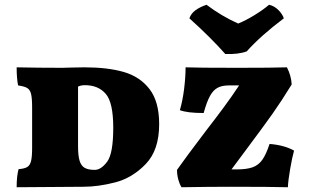

<svg xmlns="http://www.w3.org/2000/svg" viewBox="-20 -785 1306 807"><path d="M58 -74Q83 -76 94.5 -83Q106 -90 110.5 -108Q115 -126 115 -164V-333Q115 -373 110.5 -390.5Q106 -408 94.5 -415Q83 -422 56 -426Q50 -456 50 -502Q138 -500 243 -500Q265 -500 278 -501L335 -502Q432 -502 500 -482.5Q568 -463 608.5 -410.5Q649 -358 649 -263Q649 -154 592.5 -95.5Q536 -37 464.5 -18.5Q393 0 330 0L50 2Q50 -45 58 -74ZM456 -248Q456 -354 424.5 -390.5Q393 -427 337 -427Q320 -427 308 -421V-171Q308 -131 314.5 -109.5Q321 -88 336 -79.5Q351 -71 378 -71Q405 -71 430.5 -105.5Q456 -140 456 -248ZM1216 -152Q1208 -124 1199.5 -74.5Q1191 -25 1190 2Q1118 0 949 0Q857 0 743 2Q735 -10 729.5 -30Q724 -50 724 -71Q759 -121 847 -237Q882 -282 918 -330.5Q954 -379 985 -426H942Q913 -426 894.5 -416Q876 -406 862.5 -381.5Q849 -357 836 -310Q767 -310 736 -322Q748 -363 754 -412.5Q760 -462 760 -502Q807 -500 978 -500Q1130 -500 1186 -502Q1204 -467 1206 -430Q1163 -360 1125.5 -307Q1088 -254 1017 -159L953 -73H976Q1017 -73 1042 -82Q1067 -91 1083 -114Q1099 -137 1113 -180Q1175 -175 1216 -152ZM776 -708Q783 -728 801 -741.5Q819 -755 848 -765Q910 -718 981 -686Q1013 -699 1049 -721Q1085 -743 1111 -765Q1133 -760 1150 -743Q1167 -726 1173 -708Q1076 -635 1017 -569Q982 -556 927 -558Q865 -628 776 -708Z"/></svg>

Font: Vollkorn SC Black
Style: Regular
Weight: 900
Designer: Friedrich Althausen
Foundry: Friedrich Althausen
Version: Version 4.015